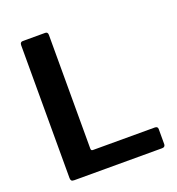

<svg xmlns="http://www.w3.org/2000/svg" viewBox="-134 -851 887 960"><g transform="rotate(-20 309.5 -371.0)"><path d="M94 -742C84 -742 79 -736.3 79 -725V-18C79 -12 80.3 -7.5 83 -4.5C85.7 -1.5 90.7 0 98 0H565C571 0 575.3 -1.5 578 -4.5C580.7 -7.5 582 -11 582 -15V-96C582 -105.3 576.7 -110 566 -110H238C234 -110 231.2 -110.8 229.5 -112.5C227.8 -114.2 227 -117.3 227 -122V-726C227 -736.7 222.3 -742 213 -742Z"/></g></svg>

Font: Libre Franklin SemiBold
Style: Regular
Weight: 600
Designer: Pablo Impallari, Rodrigo Fuenzalida
Foundry: Impallari Type
Version: Version 1.002; ttfautohint (v1.5)